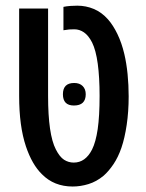

<svg xmlns="http://www.w3.org/2000/svg" viewBox="-20 -660 525 690"><path d="M241.2 10.3Q174.3 10.3 130.9 -33.7Q95.2 -68.4 73.2 -133.8Q48.8 -206.5 48.8 -314.9V-629.4H152.8V-315.4Q152.8 -176.8 180.7 -123Q194.3 -96.2 210.2 -85.9Q226.1 -75.7 245.1 -75.7Q287.1 -75.7 311 -123Q324.2 -149.4 331.1 -196Q337.9 -242.7 337.9 -315.4Q337.9 -382.3 331.3 -430.9Q324.7 -479.5 311 -507.3Q297.9 -532.7 281.7 -543.7Q265.6 -554.7 247.1 -554.7Q230 -555.2 208 -551.3V-635.3Q219.2 -637.7 233.2 -638.7Q247.1 -639.6 257.8 -639.6Q289.1 -639.6 317.4 -627.7Q345.7 -615.7 368.2 -590.3Q386.7 -569.3 402.1 -537.4Q417.5 -505.4 426.8 -465.8Q434.6 -432.6 438.5 -393.8Q442.4 -355 442.4 -313.5Q442.4 -258.8 435.3 -211.2Q428.2 -163.6 416.5 -129.4Q404.8 -95.2 387.7 -69.8Q370.6 -44.4 352.1 -28.3Q326.7 -7.3 298.1 1.5Q269.5 10.3 241.2 10.3ZM245.6 -280.8Q206.1 -280.8 206.1 -321.3Q206.1 -361.8 246.6 -361.8Q266.1 -361.8 277.1 -350.8Q288.1 -339.8 288.1 -321.3Q288.1 -280.8 245.6 -280.8Z"/></svg>

Font: Open Sans Condensed SemiBold
Style: Regular
Weight: 600
Width: 3
Designer: Monotype Design Team
Foundry: Monotype Imaging Inc.
Version: Version 3.000; ttfautohint (v1.8.4)